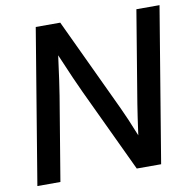

<svg xmlns="http://www.w3.org/2000/svg" viewBox="-81 -809 889 890"><g transform="rotate(-10 363.5 -364.0)"><path d="M23.9 0 144.5 -727.5H259.8L466.8 -287.6Q476.6 -267.1 493.2 -228.5Q509.8 -189.9 525.4 -150.4Q530.8 -190.4 536.9 -232.2Q543 -273.9 546.4 -294.4L618.2 -727.5H727.1L606.4 0H491.7L306.2 -393.1Q294.4 -418 272.7 -467Q251 -516.1 224.1 -580.1Q215.8 -513.7 208.7 -466.1Q201.7 -418.5 197.8 -393.6L132.3 0Z"/></g></svg>

Font: Inter Display Medium
Style: Italic
Weight: 500
Italic angle: -9.39999°
Designer: Rasmus Andersson
Foundry: rsms
Version: Version 4.000;git-a52131595